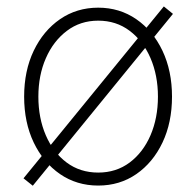

<svg xmlns="http://www.w3.org/2000/svg" viewBox="-20 -575 620 606"><path d="M290 10.7Q222.2 10.7 169.4 -25.6Q116.7 -62 86.4 -125.2Q56.2 -188.5 56.2 -270Q56.2 -351.6 86.4 -414.8Q116.7 -478 169.4 -514.4Q222.2 -550.8 290 -550.8Q357.4 -550.8 410.2 -514.4Q462.9 -478 492.9 -414.6Q522.9 -351.1 522.9 -270Q522.9 -188.5 492.9 -125.2Q462.9 -62 410.4 -25.6Q357.9 10.7 290 10.7ZM290 -30.3Q346.7 -30.3 389.2 -62Q431.6 -93.8 455.1 -148.2Q478.5 -202.6 478.5 -270Q478.5 -336.9 455.1 -391.4Q431.6 -445.8 389.2 -477.8Q346.7 -509.8 290 -509.8Q233.4 -509.8 190.9 -477.5Q148.4 -445.3 124.8 -391.4Q101.1 -337.4 101.1 -270Q101.1 -202.6 124.5 -148.2Q147.9 -93.8 190.4 -62Q232.9 -30.3 290 -30.3ZM83.5 11.2 54.2 -12.2 497.1 -554.7 525.9 -531.2Z"/></svg>

Font: Inter 16pt ExtraLight
Style: Regular
Weight: 250
Version: Version 4.001;git-66647c0bb